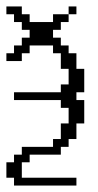

<svg xmlns="http://www.w3.org/2000/svg" viewBox="-20 -508 308 601"><path d="M23.9 72.8V48.3H0V0H23.9V-23.9H48.3V-48.3H146V-72.8H170.4V-121.6H194.8V-170.4H170.4V-194.8H23.9V-219.2H170.4V-243.7H194.8V-292.5H170.4V-341.3H146V-365.7H72.8V-341.3H48.3V-316.9H0V-341.3H23.9V-365.7H48.3V-390.1H72.8V-414.6H48.3V-439H23.9V-463.4H0V-487.8H48.3V-463.4H72.8V-439H146V-463.4H194.8V-439H170.4V-414.6H146V-390.1H170.4V-365.7H194.8V-341.3H219.2V-292.5H243.7V-219.2H219.2V-194.8H243.7V-121.6H219.2V-72.8H194.8V-48.3H170.4V-23.9H72.8V0H48.3V48.3H219.2V72.8ZM194.8 -463.4V-487.8H219.2V-463.4Z"/></svg>

Font: FS Mondwest Regular
Style: Regular
Weight: 400
Designer: NZWStudios2024
Foundry: https://fontstruct.com
Version: Version 1.0